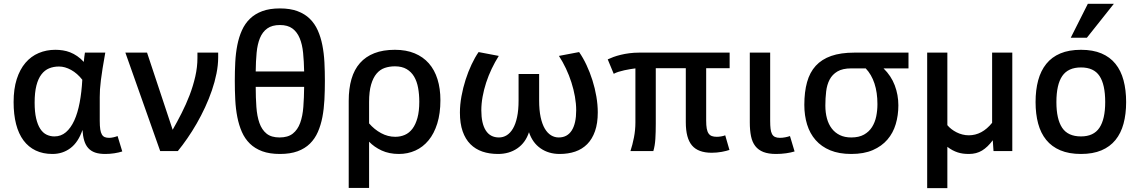

<svg xmlns="http://www.w3.org/2000/svg" viewBox="-20 -786 5931 999"><path d="M616.2 2Q598.6 7.8 575 11.5Q551.3 15.1 527.8 15.1Q496.1 15.1 474.6 7.6Q453.1 0 439.2 -15.4Q425.3 -30.8 418.2 -54.4Q411.1 -78.1 409.2 -109.9Q387.2 -45.9 346.7 -15.4Q306.2 15.1 252.9 15.1Q203.6 15.1 165.8 -2.9Q127.9 -21 102.3 -55.4Q76.7 -89.8 63.7 -140.1Q50.8 -190.4 50.8 -254.9Q50.8 -323.2 67.1 -374.3Q83.5 -425.3 112.5 -459.2Q141.6 -493.2 181.4 -510Q221.2 -526.9 268.1 -526.9Q287.6 -526.9 306.9 -523.9Q326.2 -521 345 -513.7Q363.8 -506.3 381.6 -494.1Q399.4 -481.9 416 -463.9Q417 -477.5 418.7 -490Q420.4 -502.4 421.9 -512.2H527.8Q519 -464.8 513.7 -429.9Q508.3 -395 504.9 -368.4Q501.5 -341.8 500.2 -320.8Q499 -299.8 499 -280.8V-157.2Q499 -129.9 501.7 -112.8Q504.4 -95.7 510.3 -85.9Q516.1 -76.2 525.4 -72.5Q534.7 -68.8 547.9 -68.8Q557.6 -68.8 569.8 -71.5Q582 -74.2 591.8 -78.1ZM263.2 -76.2Q297.4 -76.2 323 -98.1Q348.6 -120.1 366.5 -159.2Q384.3 -198.2 394.5 -252.4Q404.8 -306.6 408.2 -371.1Q382.3 -404.3 350.1 -422.1Q317.9 -439.9 287.1 -439.9Q258.8 -439.9 235.6 -430.4Q212.4 -420.9 195.6 -398.9Q178.7 -377 169.4 -340.8Q160.2 -304.7 160.2 -252Q160.2 -203.6 168 -170.2Q175.8 -136.7 189.5 -115.7Q203.1 -94.7 222.2 -85.4Q241.2 -76.2 263.2 -76.2Z M745.1 -512.2 878.4 -110.8Q901.9 -151.9 925 -197.5Q948.2 -243.2 966.6 -291Q984.9 -338.9 996.1 -387.9Q1007.3 -437 1007.3 -484.9V-512.2H1115.2V-487.8Q1115.2 -447.3 1106.4 -403.6Q1097.7 -359.9 1082.5 -315.7Q1067.4 -271.5 1047.1 -227.8Q1026.9 -184.1 1003.4 -143.3Q980 -102.5 954.8 -66.2Q929.7 -29.8 905.3 0H813.5L632.3 -512.2Z M1562.5 -414.1Q1561.5 -466.8 1557.1 -511Q1552.7 -555.2 1539.3 -587.4Q1525.9 -619.6 1501.5 -637.7Q1477.1 -655.8 1436.5 -655.8Q1395.5 -655.8 1370.6 -637.9Q1345.7 -620.1 1332.5 -587.9Q1319.3 -555.7 1315.2 -511.2Q1311 -466.8 1310.5 -414.1ZM1436.5 -742.2Q1489.7 -742.2 1527.8 -728Q1565.9 -713.9 1591.8 -688.5Q1617.7 -663.1 1633.3 -628.2Q1648.9 -593.3 1657.2 -551.3Q1665.5 -509.3 1668 -462.2Q1670.4 -415 1670.4 -365.2Q1670.4 -314.9 1668 -267.1Q1665.5 -219.2 1657.5 -177Q1649.4 -134.8 1634 -99.6Q1618.7 -64.5 1592.8 -38.8Q1566.9 -13.2 1528.6 1Q1490.2 15.1 1436.5 15.1Q1382.8 15.1 1344.5 1Q1306.2 -13.2 1280 -38.8Q1253.9 -64.5 1238.5 -99.6Q1223.1 -134.8 1214.8 -177Q1206.5 -219.2 1204.1 -267.1Q1201.7 -314.9 1201.7 -365.2Q1201.7 -415 1204.1 -462.2Q1206.5 -509.3 1214.8 -551.3Q1223.1 -593.3 1238.8 -628.2Q1254.4 -663.1 1280.5 -688.5Q1306.6 -713.9 1344.7 -728Q1382.8 -742.2 1436.5 -742.2ZM1310.5 -334Q1310.5 -277.8 1314 -229.7Q1317.4 -181.6 1329.8 -146.2Q1342.3 -110.8 1366.9 -90.8Q1391.6 -70.8 1434.6 -70.8Q1478 -70.8 1503.4 -90.8Q1528.8 -110.8 1541.7 -146.2Q1554.7 -181.6 1558.3 -229.7Q1562 -277.8 1562.5 -334Z M1794.4 191.9V-261.2Q1794.4 -325.2 1808.8 -374.8Q1823.2 -424.3 1853 -458Q1882.8 -491.7 1928 -509.3Q1973.1 -526.9 2034.7 -526.9Q2093.3 -526.9 2137.5 -508.5Q2181.6 -490.2 2211.4 -456.3Q2241.2 -422.4 2256.3 -373.8Q2271.5 -325.2 2271.5 -265.1Q2271.5 -195.8 2255.1 -143.3Q2238.8 -90.8 2209.7 -55.7Q2180.7 -20.5 2141.1 -2.7Q2101.6 15.1 2055.7 15.1Q2004.9 15.1 1965.8 -2.9Q1926.8 -21 1900.4 -48.8V191.9ZM1900.4 -144Q1927.7 -112.3 1962.9 -93.3Q1998 -74.2 2036.6 -74.2Q2063.5 -74.2 2086.4 -84.2Q2109.4 -94.2 2126 -116.2Q2142.6 -138.2 2152.1 -172.9Q2161.6 -207.5 2161.6 -256.8Q2161.6 -294.9 2155.5 -328.6Q2149.4 -362.3 2134.8 -387.2Q2120.1 -412.1 2095.7 -426.5Q2071.3 -440.9 2034.7 -440.9Q2006.3 -440.9 1981.9 -432.6Q1957.5 -424.3 1939.5 -403.1Q1921.4 -381.8 1910.9 -345.9Q1900.4 -310.1 1900.4 -254.9Z M2993.2 -515.1Q3013.7 -485.8 3031.5 -448Q3049.3 -410.2 3062.5 -368.4Q3075.7 -326.7 3083 -283.7Q3090.3 -240.7 3090.3 -201.2Q3090.3 -144.5 3075.9 -103.5Q3061.5 -62.5 3035.4 -36.1Q3009.3 -9.8 2972.9 2.7Q2936.5 15.1 2892.1 15.1Q2834.5 15.1 2792.5 -14.2Q2750.5 -43.5 2732.4 -98.1Q2714.4 -43.5 2671.9 -14.2Q2629.4 15.1 2571.3 15.1Q2526.4 15.1 2490 2.7Q2453.6 -9.8 2427.5 -35.9Q2401.4 -62 2387.2 -102.8Q2373 -143.6 2373 -200.2Q2373 -241.2 2381.1 -285.4Q2389.2 -329.6 2402.6 -371.3Q2416 -413.1 2433.6 -450.4Q2451.2 -487.8 2470.2 -515.1L2575.2 -495.1Q2555.2 -463.4 2538.3 -428Q2521.5 -392.6 2509.5 -356Q2497.6 -319.3 2491 -282.7Q2484.4 -246.1 2484.4 -211.9Q2484.4 -143.6 2507.6 -107.2Q2530.8 -70.8 2576.2 -70.8Q2597.7 -70.8 2616.2 -82Q2634.8 -93.3 2648.7 -116.7Q2662.6 -140.1 2670.4 -176.5Q2678.2 -212.9 2678.2 -263.2V-400.9H2785.2V-263.2Q2785.2 -212.9 2793 -176.5Q2800.8 -140.1 2814.7 -116.7Q2828.6 -93.3 2847.2 -82Q2865.7 -70.8 2887.2 -70.8Q2931.6 -70.8 2954.8 -107.2Q2978 -143.6 2978 -211.9Q2978 -246.6 2971.4 -283.7Q2964.8 -320.8 2953.1 -357.4Q2941.4 -394 2924.8 -429.2Q2908.2 -464.4 2888.2 -495.1Z M3775.4 -5.9Q3768.1 -3.4 3757.6 -0.7Q3747.1 2 3734.9 4.2Q3722.7 6.3 3709.2 7.6Q3695.8 8.8 3683.1 8.8Q3612.8 8.8 3580.6 -29.1Q3548.3 -66.9 3548.3 -149.9V-431.2H3392.1V-143.1Q3392.1 -97.7 3389.9 -62.7Q3387.7 -27.8 3379.4 0H3260.3Q3271 -32.2 3278.6 -71Q3286.1 -109.9 3286.1 -148.9V-430.2Q3274.4 -428.7 3259.3 -426.3Q3244.1 -423.8 3228.5 -420.4Q3212.9 -417 3198.2 -412.4Q3183.6 -407.7 3173.3 -401.9L3142.1 -477.1Q3154.3 -482.9 3171.4 -489.3Q3188.5 -495.6 3209.5 -500.7Q3230.5 -505.9 3254.6 -509Q3278.8 -512.2 3305.2 -512.2H3776.4V-431.2H3654.3V-158.2Q3654.3 -133.8 3657.2 -117.4Q3660.2 -101.1 3666.7 -91.6Q3673.3 -82 3683.8 -78.1Q3694.3 -74.2 3709.5 -74.2Q3719.7 -74.2 3731.9 -76.2Q3744.1 -78.1 3753.4 -82Z M4114.3 2Q4095.7 7.8 4070.1 11.5Q4044.4 15.1 4018.1 15.1Q3978.5 15.1 3952.1 4.9Q3925.8 -5.4 3909.9 -25.9Q3894 -46.4 3887.7 -77.1Q3881.3 -107.9 3881.3 -148.9V-512.2H3987.3V-157.2Q3987.3 -132.8 3989.3 -116.2Q3991.2 -99.6 3996.8 -88.9Q4002.4 -78.1 4012.5 -73.5Q4022.5 -68.8 4038.1 -68.8Q4050.8 -68.8 4065.2 -71.5Q4079.6 -74.2 4090.3 -78.1Z M4707 -512.2V-430.2H4577.1Q4616.7 -391.6 4635.5 -342Q4654.3 -292.5 4654.3 -237.8Q4654.3 -186 4640.6 -140.1Q4627 -94.2 4597.4 -59.8Q4567.9 -25.4 4521.5 -5.1Q4475.1 15.1 4409.2 15.1Q4345.7 15.1 4299.8 -3.9Q4253.9 -22.9 4223.9 -57.1Q4193.8 -91.3 4179.4 -138.2Q4165 -185.1 4165 -240.2Q4165 -307.6 4179.2 -358.6Q4193.4 -409.7 4224.4 -443.6Q4255.4 -477.5 4304.9 -494.9Q4354.5 -512.2 4425.3 -512.2ZM4409.2 -430.2Q4364.3 -430.2 4337.4 -414.3Q4310.5 -398.4 4296.6 -371.8Q4282.7 -345.2 4278.6 -310.1Q4274.4 -274.9 4274.4 -236.8Q4274.4 -200.2 4282.7 -169.7Q4291 -139.2 4307.9 -117.2Q4324.7 -95.2 4349.9 -83Q4375 -70.8 4409.2 -70.8Q4449.2 -70.8 4475.6 -85.7Q4502 -100.6 4517.3 -125Q4532.7 -149.4 4539.1 -180.4Q4545.4 -211.4 4545.4 -244.1Q4545.4 -304.7 4530 -351.6Q4514.6 -398.4 4484.4 -430.2Z M5247.1 0H5149.4L5145.5 -56.2Q5119.1 -20.5 5089.8 -2.7Q5060.5 15.1 5021.5 15.1Q5004.9 15.1 4990.5 13.2Q4976.1 11.2 4962.6 6.8Q4949.2 2.4 4936 -4.6Q4922.9 -11.7 4909.2 -22V192.9H4804.2V-512.2H4909.2V-134.8Q4918 -124 4930.2 -114.5Q4942.4 -105 4956.8 -97.7Q4971.2 -90.3 4987.5 -86.2Q5003.9 -82 5020.5 -82Q5089.8 -82 5142.1 -147V-512.2H5247.1Z M5839.4 -254.9Q5839.4 -192.4 5825.9 -142.6Q5812.5 -92.8 5783.9 -57.6Q5755.4 -22.5 5710.9 -3.7Q5666.5 15.1 5604.5 15.1Q5542 15.1 5497.1 -3.9Q5452.1 -22.9 5423.6 -58.1Q5395 -93.3 5381.6 -143.1Q5368.2 -192.9 5368.2 -254.9Q5368.2 -317.9 5381.8 -368.2Q5395.5 -418.5 5424.1 -453.9Q5452.6 -489.3 5497.3 -508.1Q5542 -526.9 5604.5 -526.9Q5666.5 -526.9 5710.9 -508.1Q5755.4 -489.3 5783.9 -453.9Q5812.5 -418.5 5825.9 -368.2Q5839.4 -317.9 5839.4 -254.9ZM5730.5 -254.9Q5730.5 -346.2 5700.9 -390.6Q5671.4 -435.1 5604.5 -435.1Q5537.6 -435.1 5507.1 -390.6Q5476.6 -346.2 5476.6 -254.9Q5476.6 -166 5506.6 -121.1Q5536.6 -76.2 5604.5 -76.2Q5670.4 -76.2 5700.4 -121.1Q5730.5 -166 5730.5 -254.9ZM5635.3 -589.8H5551.3L5640.1 -766.1H5775.4Z"/></svg>

Font: Clear Sans Medium
Style: Regular
Weight: 500
Foundry: Intel Corporation
Version: Version 1.00